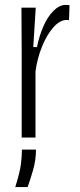

<svg xmlns="http://www.w3.org/2000/svg" viewBox="-20 -558 323 779"><path d="M68 0V-345L67 -527H125L115 -367H130Q139 -412 156 -451Q173 -490 197 -514Q221 -538 246 -538Q250 -538 254 -538Q258 -538 262 -537L260 -476Q257 -477 254.5 -477Q252 -477 250 -477Q223 -477 196.5 -447Q170 -417 150.5 -369Q131 -321 124 -268V0ZM42 201Q61 140 65 107Q69 74 69 49H126Q126 92 113.5 134.5Q101 177 92 201Z"/></svg>

Font: Bricolage Grotesque Condensed ExtraLight
Style: Regular
Weight: 250
Width: 3
Designer: Mathieu Triay
Foundry: Atelier Triay
Version: Version 1.000;gftools[0.9.30]